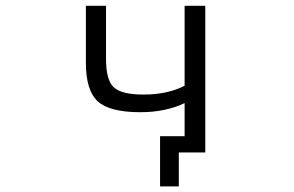

<svg xmlns="http://www.w3.org/2000/svg" viewBox="-20 -540 1040 680"><path d="M633.8 -519.5H707V0H664.1H633.8H613.3V120.1H546.9V-57.6H633.8V-174.8Q566.4 -142.6 476.6 -142.6Q368.2 -142.6 326.2 -181.2Q284.2 -219.7 284.2 -317.4V-519.5H355.5V-331.1Q355.5 -255.9 383.3 -230.5Q411.1 -205.1 488.3 -205.1Q573.2 -205.1 633.8 -236.3Z"/></svg>

Font: GenEi Gothic M SemiLight
Style: Regular
Weight: 350
Designer: o_tamon (Modified); [Source Han Sans]
Ryoko NISHIZUKA  (kana & ideographs); Paul D. Hunt (Latin, Greek & Cyrillic); Wenl
Version: Version 1.1a;Original Version 1.004